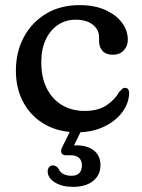

<svg xmlns="http://www.w3.org/2000/svg" viewBox="-20 -500 550 743"><path d="M474.6 -346.4Q474.6 -321.7 458.8 -304.9Q442.9 -288.1 416.8 -288.1Q391 -288.1 377.2 -302.6Q363.4 -317.2 363.4 -341.3V-355.2Q363.4 -385.4 339.1 -404.6Q314.8 -423.8 272.4 -423.8Q233.9 -423.8 204 -403.5Q174 -383.2 156.9 -346.4Q139.7 -309.6 139.7 -259.7Q139.7 -199.2 161.6 -156.8Q183.4 -114.4 221.3 -92.6Q259.1 -70.7 307.2 -70.7Q359.8 -70.7 392.6 -92.8Q425.3 -114.9 441.7 -144.7Q448.9 -152.7 453.5 -156.5Q458.1 -160.3 463.9 -160.1Q472.1 -159.9 476.1 -154.2Q480 -148.4 479.7 -137.9Q478.2 -99.1 452.4 -64.9Q426.5 -30.6 381.6 -9.4Q336.7 11.9 278.4 11.9Q207.6 11.9 154.3 -18.3Q100.9 -48.6 71.2 -102.4Q41.5 -156.2 41.5 -226.6Q41.5 -298.7 72.1 -356.1Q102.8 -413.5 158.2 -446.9Q213.6 -480.2 288 -480.2Q345.7 -480.2 387.5 -461.4Q429.3 -442.6 452 -412.3Q474.6 -381.9 474.6 -346.4ZM259.4 -8.9H301.5L260.9 74L233.1 66.2Q241.9 64.2 251.9 63.3Q261.9 62.4 274.7 62.4Q318.4 62.4 343.6 82.5Q368.8 102.7 368.8 139.1Q368.8 177 340.5 200.1Q312.1 223.1 262.5 223.1Q220 223.1 192.3 205.8Q164.6 188.5 164.6 163.5Q164.6 152.9 170.2 146.5Q175.8 140.1 184.2 140.1Q191.8 140.1 197.4 143.7Q202.9 147.3 206.6 153.1Q213 167.9 226.5 174Q240 180.2 256.3 180.2Q296.9 180.2 296.9 139.3Q296.9 121.5 286.1 111.2Q275.3 100.8 253.3 100.8H234.9Q221.5 100.8 217.8 91.9Q214.2 83 220 71Z"/></svg>

Font: Fraunces SuperSoft Wonky
Style: Regular
Weight: 900
Version: Version 1.000;[b76b70a41]